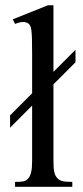

<svg xmlns="http://www.w3.org/2000/svg" viewBox="-20 -715 318 735"><path d="M184.6 -392.1V-101.1Q184.6 -86.4 185.3 -75.9Q186 -65.4 187.5 -57.9Q189 -50.3 191.4 -45.2Q193.8 -40 197.3 -35.6Q200.7 -31.2 205.1 -28.1Q209.5 -24.9 216.1 -22.7Q222.7 -20.5 232.7 -19.5Q242.7 -18.6 256.8 -18.6V0H37.6V-18.6Q60.1 -18.6 70.8 -21Q81.5 -23.4 89.4 -33.7Q92.3 -37.1 94.7 -42.5Q97.2 -47.9 99.1 -55.7Q101.1 -63.5 102.1 -74.5Q103 -85.4 103 -101.1V-311L18.6 -226.1V-273.4L103 -357.9V-506.8Q103 -544.9 102.3 -566.9Q101.6 -588.9 99.9 -600.6Q98.1 -612.3 95.5 -616.7Q92.8 -621.1 89.4 -624.5Q80.1 -630.4 69.3 -630.9Q58.6 -631.3 37.6 -623.5L28.8 -641.1L163.6 -694.8H184.6V-439.9L269 -524.4V-476.6Z"/></svg>

Font: Doulos SIL Eur
Style: Regular
Weight: 400
Designer: Walt Agee, Victor Gaultney, Peter Martin, Debbi Hosken, Becca Hirsbrunner
Foundry: SIL International
Version: Version 5.000